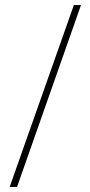

<svg xmlns="http://www.w3.org/2000/svg" viewBox="-20 -734 352 754"><path d="M270 -714 18 0H47L298 -714Z"/></svg>

Font: Noto Sans Display SemiCondensed Thin
Style: Regular
Weight: 250
Width: 4
Designer: Monotype Design team
Foundry: Monotype Imaging Inc.
Version: 1.000